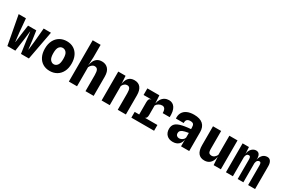

<svg xmlns="http://www.w3.org/2000/svg" viewBox="92 -1956 4612 3143"><g transform="rotate(30 2397.5 -384.0)"><path d="M96.5 0 -5 -545.5H132.5L155.5 -284.5L174.5 -124H178L197.5 -284.5L222 -459H378L403 -284.5L422.5 -122.5L425.5 -123L444 -284.5L467.5 -545.5H605L503 0H353.5L319.5 -238L302 -391H298.5L280.5 -238L247 0Z M896.5 7.5Q821.5 7.5 765.8 -26.5Q710 -60.5 679.2 -123.2Q648.5 -186 648.5 -271.5Q648.5 -361 681.2 -424.8Q714 -488.5 771.8 -522.5Q829.5 -556.5 904 -556.5Q980 -556.5 1035.5 -521.8Q1091 -487 1121.2 -424Q1151.5 -361 1151.5 -276Q1151.5 -186 1118.5 -122.8Q1085.5 -59.5 1028 -26Q970.5 7.5 896.5 7.5ZM901 -121Q940 -121 967.5 -155.5Q995 -190 995 -275Q995 -361.5 966.8 -394.8Q938.5 -428 899 -428Q859.5 -428 832.5 -394.8Q805.5 -361.5 805.5 -277.5Q805.5 -190 834.2 -155.5Q863 -121 901 -121Z M1258.5 0V-780.5H1408.5V-545.5L1400.5 -390L1405 -346L1400 -381.5Q1406 -426.5 1423.8 -466.8Q1441.5 -507 1476.5 -532Q1511.5 -557 1567.5 -557Q1639 -557 1683.2 -508.8Q1727.5 -460.5 1727.5 -361.5V0H1573V-303.5Q1573 -372 1556.8 -401Q1540.5 -430 1502 -430Q1474.5 -430 1451 -410.8Q1427.5 -391.5 1413 -360.5V0Z M1877.5 0V-546H2015.5L2028 -340L2022 -381.5Q2032 -469 2070.8 -513Q2109.5 -557 2180.5 -557Q2258.5 -557 2297.5 -505.8Q2336.5 -454.5 2336.5 -361.5V0H2182.5V-313.5Q2182.5 -373.5 2167.5 -400.2Q2152.5 -427 2118 -427Q2089.5 -427 2067.8 -410Q2046 -393 2031.5 -362V0Z M2440 0V-109H2869.5V0ZM2427.5 -421.5V-546H2626.5V-421.5ZM2525 -10V-339.5Q2525 -380 2536.5 -398.8Q2548 -417.5 2578 -421.5L2525 -454V-546H2654L2663.5 -396.5Q2673.5 -448.5 2697.2 -484.2Q2721 -520 2756 -538.5Q2791 -557 2834 -557Q2907 -557 2945.8 -496.2Q2984.5 -435.5 2979.5 -320.5H2847.5Q2847 -375.5 2829.5 -400.5Q2812 -425.5 2779.5 -425.5Q2746 -425.5 2715.8 -408Q2685.5 -390.5 2670.5 -362V-180.5Q2670.5 -151 2660.8 -132.5Q2651 -114 2632.5 -109L2670.5 -82L2672 -10Z M3224.5 6Q3149.5 6 3107 -36.5Q3064.5 -79 3064.5 -151Q3064.5 -213.5 3101.8 -249.8Q3139 -286 3226.5 -305Q3245.5 -309 3267.5 -312.8Q3289.5 -316.5 3317.2 -319.8Q3345 -323 3380 -326V-354Q3380 -398.5 3364 -417.2Q3348 -436 3305.5 -436Q3264.5 -436 3244 -415.8Q3223.5 -395.5 3226 -352H3079Q3073.5 -415 3098.8 -460.8Q3124 -506.5 3177.2 -531.2Q3230.5 -556 3309 -556Q3420.5 -556 3477 -505.2Q3533.5 -454.5 3533.5 -357V0H3379L3380 -127.5Q3373.5 -84 3352.5 -54.2Q3331.5 -24.5 3299 -9.2Q3266.5 6 3224.5 6ZM3283.5 -97Q3305 -97 3326 -106.8Q3347 -116.5 3361.8 -132.5Q3376.5 -148.5 3380 -168V-254Q3367.5 -251.5 3354 -249Q3340.5 -246.5 3329 -244.2Q3317.5 -242 3310 -240Q3267 -229.5 3244.2 -211Q3221.5 -192.5 3221.5 -159.5Q3221.5 -129.5 3239.5 -113.2Q3257.5 -97 3283.5 -97Z M3821 11Q3747 11 3707.5 -38.2Q3668 -87.5 3668 -187V-546H3822V-209Q3822 -149.5 3839.2 -132.8Q3856.5 -116 3885 -116Q3917.5 -116 3941 -136Q3964.5 -156 3977.5 -184V-546H4131.5V0H3995L3981.5 -206L3987 -164.5Q3980 -107.5 3958.8 -68.2Q3937.5 -29 3903.2 -9Q3869 11 3821 11Z M4227.5 0V-546H4347.5L4356.5 -385L4353.5 -411.5Q4359.5 -479 4395.8 -518Q4432 -557 4481 -557Q4506 -557 4524.5 -544.5Q4543 -532 4552.8 -503.5Q4562.5 -475 4559.5 -427L4557 -375V0H4449.5V-368.5Q4449.5 -398 4442 -414Q4434.5 -430 4416 -430Q4391.5 -430 4377 -412.2Q4362.5 -394.5 4359 -362V0ZM4647 0V-368.5Q4647 -398 4640.2 -414Q4633.5 -430 4615 -430Q4594.5 -430 4578.5 -414.2Q4562.5 -398.5 4557 -362L4536 -355L4554.5 -394Q4560.5 -468.5 4596.8 -512.8Q4633 -557 4692 -557Q4734 -557 4756.2 -523.5Q4778.5 -490 4778.5 -430.5V0Z"/></g></svg>

Font: Spline Sans Mono
Style: Regular
Weight: 400
Monospace: yes
Designer: Eben Sorkin, Mirko Velimirovic
Foundry: Sorkin Type
Version: Version 1.004